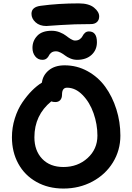

<svg xmlns="http://www.w3.org/2000/svg" viewBox="-20 -1073 773 1123"><path d="M251 -920.9Q211.9 -920.9 188 -942.6Q164.1 -964.4 164.1 -992.2Q164.1 -1032.2 217.8 -1039.1Q322.3 -1053.2 440.9 -1053.2Q499.5 -1053.2 529.8 -1028.6Q560.1 -1003.9 560.1 -977.1Q560.1 -956.1 547.1 -944.1Q534.2 -932.1 511.2 -932.1Q413.1 -932.1 333.5 -926.5Q253.9 -920.9 251 -920.9ZM431.2 -723.1Q410.6 -723.1 391.8 -731Q373 -738.8 361.3 -748Q349.6 -757.3 335 -765.1Q320.3 -772.9 307.1 -772.9Q290.5 -772.9 280.3 -765.1Q270 -757.3 266.1 -748Q262.2 -738.8 252.7 -731Q243.2 -723.1 228 -723.1Q202.1 -723.1 186 -743.4Q169.9 -763.7 169.9 -793Q169.9 -834 197.8 -863.5Q225.6 -893.1 282.2 -893.1Q307.6 -893.1 330.1 -884Q352.5 -875 365.7 -864.5Q378.9 -854 393.3 -845Q407.7 -835.9 418.9 -835.9Q436.5 -835.9 447.5 -844.2Q458.5 -852.5 463.1 -862.5Q467.8 -872.6 477.1 -880.9Q486.3 -889.2 500 -889.2Q546.9 -889.2 546.9 -826.2Q546.9 -780.8 515.4 -752Q483.9 -723.1 431.2 -723.1ZM351.1 29.8Q262.2 29.8 193.4 -8.8Q124.5 -47.4 87.2 -115.5Q49.8 -183.6 49.8 -270Q49.8 -327.1 66.7 -380.6Q83.5 -434.1 110.8 -474.1Q138.2 -514.2 167 -543Q195.8 -571.8 225.1 -589.8Q230.5 -633.3 265.6 -662.1Q300.8 -690.9 357.9 -690.9Q430.2 -690.9 492.2 -656.7Q554.2 -622.6 595.7 -565.4Q637.2 -508.3 660.6 -434.1Q684.1 -359.9 684.1 -279.8Q684.1 -193.8 640.4 -122.8Q596.7 -51.8 520.3 -11Q443.8 29.8 351.1 29.8ZM181.2 -270Q181.2 -191.9 226.8 -144Q272.5 -96.2 351.1 -96.2Q434.6 -96.2 492.2 -148.4Q549.8 -200.7 549.8 -279.8Q549.8 -346.2 527.3 -410.4Q504.9 -474.6 463.1 -517.3Q421.4 -560.1 372.1 -560.1Q342.8 -560.1 342.8 -520Q342.8 -499 332.3 -487.5Q321.8 -476.1 304.2 -476.1Q290 -476.1 279.8 -480Q181.2 -399.4 181.2 -270Z"/></svg>

Font: Shantell Sans Bouncy
Style: Regular
Weight: 600
Designer: Stephen Nixon, Anya Danilova, Shantell Martin
Foundry: Arrow Type
Version: Version 1.006;[9816181b4]